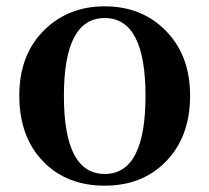

<svg xmlns="http://www.w3.org/2000/svg" viewBox="-20 -571 661 607"><path d="M118 -59Q41 -137 41 -269Q41 -399 121 -477Q197 -551 311 -551Q425 -551 500 -478Q581 -399 581 -269Q581 -137 503 -59Q429 16 311 16Q192 16 118 -59ZM440 -268Q440 -514 311 -514Q182 -514 182 -268Q182 -21 311 -21Q440 -21 440 -268Z"/></svg>

Font: Source Han Serif JP
Style: Bold
Weight: 700
Designer: Ryoko NISHIZUKA  (kana & ideographs); Frank Grießhammer (Latin, Greek & Cyrillic); Wenlong ZHANG  (bopomofo); Sandoll Co
Foundry: Adobe Systems Incorporated
Version: Version 1.000;PS 1;hotconv 16.6.53;makeotf.lib2.5.65590